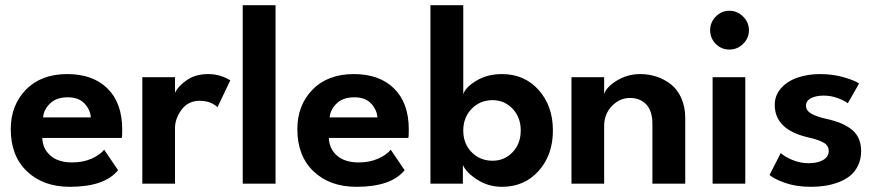

<svg xmlns="http://www.w3.org/2000/svg" viewBox="-20 -708 3382 740"><path d="M143 -176.5Q144.5 -134 174.8 -108Q205 -82 257.5 -82Q301 -82 333.5 -96.8Q366 -111.5 381.5 -131L435 -52Q383 12 249.5 12Q146.5 12 84 -47.5Q21.5 -107 21.5 -210Q21.5 -302.5 80 -362.5Q138.5 -422.5 239.5 -422.5Q338 -422.5 394.5 -366.8Q451 -311 451 -209Q451 -181.5 449.5 -176.5ZM330 -255.5Q328.5 -284 306.2 -308.5Q284 -333 241 -333Q197.5 -333 173 -309.2Q148.5 -285.5 146 -255.5Z M654.5 0H528.5V-410.5H654.5V-350.5Q666.5 -376 700 -399.2Q733.5 -422.5 782.5 -422.5Q808.5 -422.5 832 -414.8Q855.5 -407 867.5 -398L818 -294.5Q810 -304 791.8 -311.8Q773.5 -319.5 749.5 -319.5Q705.5 -319.5 680 -285.5Q654.5 -251.5 654.5 -214Z M1042 0H915.5V-688H1042Z M1247.5 -176.5Q1249 -134 1279.2 -108Q1309.5 -82 1362 -82Q1405.5 -82 1438 -96.8Q1470.5 -111.5 1486 -131L1539.5 -52Q1487.5 12 1354 12Q1251 12 1188.5 -47.5Q1126 -107 1126 -210Q1126 -302.5 1184.5 -362.5Q1243 -422.5 1344 -422.5Q1442.5 -422.5 1499 -366.8Q1555.5 -311 1555.5 -209Q1555.5 -181.5 1554 -176.5ZM1434.5 -255.5Q1433 -284 1410.8 -308.5Q1388.5 -333 1345.5 -333Q1302 -333 1277.5 -309.2Q1253 -285.5 1250.5 -255.5Z M1639 0V-688H1765.5V-344Q1772 -370 1814.8 -396.2Q1857.5 -422.5 1914.5 -422.5Q2001.5 -422.5 2056.2 -361Q2111 -299.5 2111 -205Q2111 -111 2056.2 -49.5Q2001.5 12 1914.5 12Q1863 12 1820.5 -14.8Q1778 -41.5 1764 -72V0ZM1878.5 -322Q1830.5 -322 1798 -288.8Q1765.5 -255.5 1765.5 -205Q1765.5 -154 1798 -121.2Q1830.5 -88.5 1878.5 -88.5Q1924 -88.5 1955.5 -121.2Q1987 -154 1987 -205Q1987 -256 1955.5 -289Q1924 -322 1878.5 -322Z M2447.5 -422.5Q2480.5 -422.5 2510.2 -412.8Q2540 -403 2565.5 -383.2Q2591 -363.5 2606 -329.8Q2621 -296 2621 -252.5V0H2494.5V-231Q2494.5 -280 2471 -305.2Q2447.5 -330.5 2408 -330.5Q2368.5 -330.5 2338.5 -299.5Q2308.5 -268.5 2308.5 -223V0H2182.5V-410.5H2308.5V-345Q2316.5 -372.5 2357.5 -397.5Q2398.5 -422.5 2447.5 -422.5Z M2791 -517Q2760.5 -517 2738.8 -538.8Q2717 -560.5 2717 -591.5Q2717 -622 2738.8 -644.2Q2760.5 -666.5 2791 -666.5Q2821.5 -666.5 2844 -644.2Q2866.5 -622 2866.5 -591.5Q2866.5 -561 2844.2 -539Q2822 -517 2791 -517ZM2726.5 0V-410.5H2852.5V0Z M3141 -422.5Q3189.5 -422.5 3232.8 -410Q3276 -397.5 3291 -386L3247.5 -310Q3235 -320 3209 -329.8Q3183 -339.5 3154.5 -339.5Q3124.5 -339.5 3105.5 -329.5Q3086.5 -319.5 3086.5 -300.5Q3086.5 -282 3106.5 -270.2Q3126.5 -258.5 3166.5 -249.5Q3194 -243.5 3214.8 -235.5Q3235.5 -227.5 3256 -213.8Q3276.5 -200 3287.8 -177.8Q3299 -155.5 3299 -126Q3299 -95 3287.2 -70.5Q3275.5 -46 3256.8 -30.8Q3238 -15.5 3212.2 -5.8Q3186.5 4 3160.5 8Q3134.5 12 3106.5 12Q3049 12 3006.8 -2.8Q2964.5 -17.5 2946 -33.5L2989 -118Q3005 -103.5 3034.8 -91.2Q3064.5 -79 3096 -79Q3131.5 -79 3152.8 -91.5Q3174 -104 3174 -125.5Q3174 -147 3154.5 -158.2Q3135 -169.5 3095 -178.5Q2966 -208 2966 -304Q2966 -341 2990.8 -368.5Q3015.5 -396 3054.8 -409.2Q3094 -422.5 3141 -422.5Z"/></svg>

Font: League Spartan SemiBold
Style: Regular
Weight: 600
Foundry: The League of Moveable Type
Version: Version 2.002